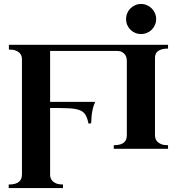

<svg xmlns="http://www.w3.org/2000/svg" viewBox="-20 -751 897 969"><path d="M828.1 0H554.2V-18.1Q574.2 -18.1 587.2 -22.2Q600.1 -26.4 607.4 -33.4Q614.7 -40.5 617.4 -49.6Q620.1 -58.6 620.1 -68.8V-443.8Q620.1 -450.7 618.2 -459.5Q616.2 -468.3 610.6 -475.8Q605 -483.4 595 -488.8Q585 -494.1 568.8 -494.1H232.9V-236.8H460.9Q452.6 -221.2 448.5 -202.6Q444.3 -184.1 442.4 -167.5Q440.4 -147.9 439.9 -128.9L426.8 -127Q420.9 -155.8 411.1 -171.9Q401.4 -188 380.6 -195.6Q359.9 -203.1 324.7 -204.6Q289.6 -206.1 232.9 -206.1V131.8Q232.9 139.2 235.6 147.5Q238.3 155.8 245.4 163.1Q252.4 170.4 265.1 175.3Q277.8 180.2 297.9 180.2V198.2H23.9V180.2Q44.4 180.2 57.4 176Q70.3 171.9 77.6 164.8Q85 157.7 87.9 148.4Q90.8 139.2 90.8 128.9V-453.1Q90.8 -460.4 88.1 -469Q85.4 -477.5 78.1 -484.6Q70.8 -491.7 58.1 -496.3Q45.4 -501 24.9 -501V-524.9H828.1V-505.9Q808.6 -505.9 795.9 -502Q783.2 -498 775.6 -491.7Q768.1 -485.4 765.1 -476.8Q762.2 -468.3 762.2 -459V-68.8Q762.2 -61.5 764.4 -52.7Q766.6 -43.9 773.7 -36.4Q780.8 -28.8 793.7 -23.4Q806.6 -18.1 828.1 -18.1ZM616.2 -654.8Q616.2 -670.4 622.1 -684.3Q627.9 -698.2 638.2 -708.5Q648.4 -718.8 662.4 -724.9Q676.3 -731 691.9 -731Q707.5 -731 721.4 -724.9Q735.4 -718.8 745.6 -708.5Q755.9 -698.2 762 -684.3Q768.1 -670.4 768.1 -654.8Q768.1 -639.2 762 -625.2Q755.9 -611.3 745.6 -601.1Q735.4 -590.8 721.4 -585Q707.5 -579.1 691.9 -579.1Q676.3 -579.1 662.4 -585Q648.4 -590.8 638.2 -601.1Q627.9 -611.3 622.1 -625.2Q616.2 -639.2 616.2 -654.8Z"/></svg>

Font: Uncial Antiqua
Style: Regular
Weight: 400
Version: Version 1.000